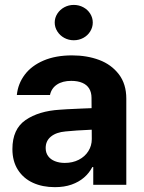

<svg xmlns="http://www.w3.org/2000/svg" viewBox="-20 -767 597 797"><path d="M298.9 -225.3 252.1 -221.4Q213.5 -218 191.6 -200.2Q169.6 -182.4 169.6 -152.6Q169.6 -133 179.7 -119.1Q189.7 -105.2 207.9 -98Q226.1 -90.7 248.9 -90.7Q281.5 -90.7 307 -103.8Q332.5 -116.9 346.7 -139.5Q361 -162.1 361 -189.6L359.9 -360.7Q359.9 -383.3 350.3 -399.2Q340.7 -415.1 321.6 -423.2Q302.5 -431.3 275.7 -431.3Q239.5 -431.3 216.4 -415.9Q193.4 -400.5 187.5 -372.7H49.9Q54.6 -419.5 82.7 -456.9Q110.8 -494.3 160.9 -515.7Q210.9 -537.1 279.1 -537.1Q341 -537.1 391.6 -518.2Q442.1 -499.3 473.2 -458.9Q504.3 -418.5 504.3 -357.3V0H367.1V-73.4H363.2Q350.1 -48.4 328.7 -30Q307.3 -11.5 277.1 -0.8Q246.8 9.9 207.7 9.9Q156.4 9.9 116.8 -8.2Q77.1 -26.4 54.3 -62.1Q31.5 -97.8 31.5 -148.2Q31.5 -231.2 86.2 -268.7Q140.9 -306.3 228.5 -311.6Q243.2 -313.1 318.9 -316.4L366.9 -318.3L367.8 -229Q348 -228.4 298.9 -225.3ZM207.1 -673.3Q207.1 -693.3 218 -710.2Q228.8 -727 246.9 -736.8Q265 -746.6 286.2 -746.6Q307.8 -746.6 325.9 -736.8Q344 -727 354.5 -710.2Q365.1 -693.3 365.1 -673.3Q365.1 -653.7 354.5 -636.6Q344 -619.5 325.9 -609.7Q307.8 -599.9 286.2 -599.9Q265 -599.9 246.9 -609.7Q228.8 -619.5 218 -636.6Q207.1 -653.7 207.1 -673.3Z"/></svg>

Font: Pretendard JP Variable
Style: Regular
Weight: 400
Designer: Base glyphs from Inter by Rasmus Andersson; Hangul glyphs from Noto Sans CJK(Source Han Sans) by Jang Soo-young and Kang
Foundry: Kil Hyung-jin
Version: Version 1.307;Glyphs 3.2 (3192)